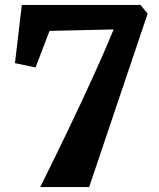

<svg xmlns="http://www.w3.org/2000/svg" viewBox="-20 -763 648 783"><path d="M343.5 0H144Q202.5 -117.5 256.2 -229.5Q310 -341.5 357.5 -445.5Q405 -549.5 443.5 -643L182 -637L125 -488L41 -505.5L69 -743H553L582 -707Z"/></svg>

Font: Merriweather 36pt Black
Style: Regular
Weight: 900
Version: Version 2.100